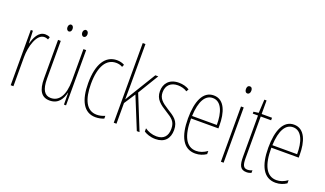

<svg xmlns="http://www.w3.org/2000/svg" viewBox="-74 -1235 2913 1721"><g transform="rotate(20 1382.5 -375.0)"><path d="M208 -535C141 -535 113 -462 98 -409H96L91 -527H71V0H97V-277C97 -380 135 -509 208 -509C222 -509 237 -504 245 -500L253 -524C239 -532 221 -535 208 -535Z M371 -663C371 -646 380 -631 396 -631C410 -631 420 -644 420 -663C420 -682 410 -696 396 -696C380 -696 371 -680 371 -663ZM512 -664C512 -646 522 -631 537 -631C552 -631 562 -645 562 -664C562 -683 551 -696 537 -696C522 -696 512 -681 512 -664ZM599 -527H573V-228C573 -82 523 -15 447 -15C389 -15 357 -60 357 -167V-527H331V-159C331 -45 367 10 445 10C530 10 562 -54 576 -112H578L579 0H599Z M882 10C909 10 940 4 962 -6V-32C937 -21 910 -15 885 -15C784 -15 743 -114 743 -257C743 -427 800 -512 892 -512C914 -512 935 -507 953 -496L963 -519C942 -531 918 -537 891 -537C783 -537 717 -440 717 -256C717 -93 769 10 882 10Z M1080 -361V-760H1054V0H1080V-197L1150 -304L1274 0H1300L1167 -329L1287 -527H1259L1111 -285C1099 -266 1093 -255 1080 -233H1079C1080 -278 1080 -314 1080 -361Z M1585 -123C1585 -210 1535 -239 1469 -280C1405 -320 1372 -349 1372 -407C1372 -475 1416 -512 1481 -512C1513 -512 1547 -503 1569 -487L1582 -510C1556 -527 1520 -537 1482 -537C1389 -537 1346 -479 1346 -408C1346 -330 1397 -296 1464 -254C1523 -217 1558 -195 1558 -125C1558 -56 1524 -16 1454 -16C1412 -16 1372 -31 1343 -52V-21C1366 -6 1405 10 1454 10C1542 10 1585 -43 1585 -123Z M1814 -537C1713 -537 1666 -429 1666 -264C1666 -94 1718 10 1833 10C1874 10 1909 -3 1937 -22V-52C1902 -27 1868 -15 1833 -15C1738 -15 1691 -106 1692 -273H1953V-301C1953 -421 1919 -537 1814 -537ZM1814 -512C1897 -512 1930 -414 1929 -297H1693C1699 -442 1744 -512 1814 -512Z M2090 -724C2070 -724 2064 -706 2064 -690C2064 -672 2072 -656 2089 -656C2105 -656 2115 -670 2115 -691C2115 -707 2109 -724 2090 -724ZM2102 -527H2076V0H2102Z M2323 -14C2283 -14 2273 -44 2273 -108V-503H2372V-527H2273V-656H2252L2245 -528L2197 -521V-503H2247V-112C2247 -32 2261 10 2322 10C2341 10 2355 6 2368 0V-25C2358 -19 2340 -14 2323 -14Z M2580 -537C2479 -537 2432 -429 2432 -264C2432 -94 2484 10 2599 10C2640 10 2675 -3 2703 -22V-52C2668 -27 2634 -15 2599 -15C2504 -15 2457 -106 2458 -273H2719V-301C2719 -421 2685 -537 2580 -537ZM2580 -512C2663 -512 2696 -414 2695 -297H2459C2465 -442 2510 -512 2580 -512Z"/></g></svg>

Font: Noto Sans Devanagari ExtraCondensed Thin
Style: Regular
Weight: 100
Width: 2
Designer: Jelle Bosma - Monotype Design Team
Foundry: Monotype Imaging Inc.
Version: Version 2.004